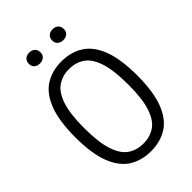

<svg xmlns="http://www.w3.org/2000/svg" viewBox="-268 -1030 1146 1146"><g transform="rotate(-45 305.0 -456.5)"><path d="M305 9Q226 9 167.2 -28Q108.5 -65 76 -148.5Q43.5 -232 43.5 -370Q43.5 -508 76 -591.5Q108.5 -675 167.2 -712Q226 -749 305 -749Q384.5 -749 443.2 -712Q502 -675 534.2 -591.5Q566.5 -508 566.5 -370Q566.5 -232 534.2 -148.5Q502 -65 443.2 -28Q384.5 9 305 9ZM305 -55.5Q361.5 -55.5 403 -83.8Q444.5 -112 467.2 -180Q490 -248 490 -367.5Q490 -489.5 467.2 -558.8Q444.5 -628 403 -656.2Q361.5 -684.5 305 -684.5Q249 -684.5 207.5 -656.2Q166 -628 143 -560Q120 -492 120 -372.5Q120 -250.5 143 -181.2Q166 -112 207.5 -83.8Q249 -55.5 305 -55.5ZM403.5 -830.5Q381.5 -830.5 368 -842.5Q354.5 -854.5 354.5 -876Q354.5 -897 368 -909.5Q381.5 -922 403.5 -922Q426 -922 439.2 -909.5Q452.5 -897 452.5 -876Q452.5 -854.5 439.2 -842.5Q426 -830.5 403.5 -830.5ZM206.5 -830.5Q184 -830.5 170.8 -842.5Q157.5 -854.5 157.5 -876Q157.5 -897 170.8 -909.5Q184 -922 206.5 -922Q228.5 -922 242 -909.5Q255.5 -897 255.5 -876Q255.5 -854.5 242 -842.5Q228.5 -830.5 206.5 -830.5Z"/></g></svg>

Font: Encode Sans Condensed
Style: Regular
Weight: 400
Width: 3
Designer: Multiple Designers
Foundry: Impallari Type
Version: Version 3.000; ttfautohint (v1.8.3) -l 8 -r 50 -G 200 -x 14 